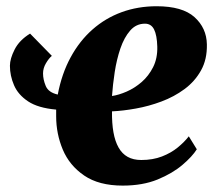

<svg xmlns="http://www.w3.org/2000/svg" viewBox="-20 -570 679 600"><path d="M142 -395.5Q132.5 -387.5 123.5 -372.2Q114.5 -357 114.5 -340.5Q114.5 -321.5 123 -301.2Q131.5 -281 160.5 -274.5Q173 -340 200.8 -391Q228.5 -442 269 -477.8Q309.5 -513.5 360.2 -532Q411 -550.5 469.5 -550.5Q550 -550.5 587.8 -516.5Q625.5 -482.5 626.5 -431.5Q627.5 -384.5 608.2 -350Q589 -315.5 556.5 -291.5Q524 -267.5 484.5 -252.8Q445 -238 404.5 -230.8Q364 -223.5 330 -222Q329.5 -185 334.5 -156.8Q339.5 -128.5 350.5 -109Q361.5 -89.5 379 -79.8Q396.5 -70 421.5 -70Q457.5 -70 486 -81Q514.5 -92 535.5 -109.2Q556.5 -126.5 570 -144L595 -103.5Q581 -81 550.2 -54.8Q519.5 -28.5 472.8 -9.2Q426 10 363.5 10Q289 10 243 -21.5Q197 -53 176.2 -102.5Q155.5 -152 155.5 -206.5Q155.5 -211 155.5 -216.8Q155.5 -222.5 155.5 -227.5Q99 -232.5 67.8 -253.2Q36.5 -274 23.8 -303.8Q11 -333.5 11 -364.5Q11 -386.5 25.8 -415.5Q40.5 -444.5 74 -465ZM433 -496Q405.5 -496 386.8 -474.5Q368 -453 356.2 -418.5Q344.5 -384 338.5 -344.8Q332.5 -305.5 330 -270Q351 -273 375.8 -283.8Q400.5 -294.5 422.5 -313.5Q444.5 -332.5 458.5 -360.2Q472.5 -388 471.5 -424.5Q470.5 -460 461.5 -478Q452.5 -496 433 -496Z"/></svg>

Font: Merriweather 60pt Black
Style: Italic
Weight: 900
Italic angle: -7.8°
Version: Version 2.101